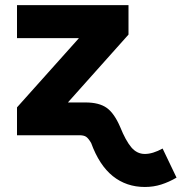

<svg xmlns="http://www.w3.org/2000/svg" viewBox="-20 -536 720 761"><path d="M47.4 0V-110.4L292 -383.8V-384.8H47.4V-515.6H489.3V-398.9L250 -130.9V-129.9H318.8Q373 -129.9 403.1 -108.4Q433.1 -86.9 456.5 -32.2Q478 21 500.2 47.6Q522.5 74.2 554.2 74.2Q585.4 74.2 624.5 52.7L679.7 168Q649.9 185.5 619.1 195.3Q588.4 205.1 554.2 205.1Q481 205.1 427.2 162.1Q373.5 119.1 341.3 30.8Q330.1 11.7 321 5.9Q312 0 293.9 0Z"/></svg>

Font: Inter Display ExtraBold
Style: Regular
Weight: 800
Designer: Rasmus Andersson
Foundry: rsms
Version: Version 4.000;git-a52131595